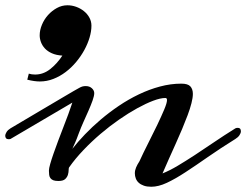

<svg xmlns="http://www.w3.org/2000/svg" viewBox="-40 -690 938 732"><path d="M590.3 -316.4Q571.8 -316.4 543.9 -305.9Q516.1 -295.4 482.9 -277.1Q449.7 -258.8 413.8 -233.9Q377.9 -209 343.5 -179.7Q309.1 -150.4 278.1 -117.9Q247.1 -85.4 224.1 -52.7Q221.7 -50.3 221.7 -41.7Q221.7 -33.2 219 -23.9Q216.3 -14.6 208.5 -7.3Q200.7 0 182.6 0Q169.9 0 162.8 -2.9Q155.8 -5.9 152.1 -11Q148.4 -16.1 147.5 -23.2Q146.5 -30.3 146.5 -39.1Q146.5 -47.9 151.4 -64.9Q156.2 -82 164.1 -104.5Q171.9 -127 181.6 -152.8Q191.4 -178.7 201.4 -204.6Q211.4 -230.5 220.5 -254.9Q229.5 -279.3 235.8 -298.8L0 -160.2Q-2.4 -159.7 -4.2 -159.4Q-5.9 -159.2 -6.8 -159.2Q-13.7 -159.2 -16.8 -162.8Q-20 -166.5 -20 -171.9Q-20 -178.7 -14.9 -186.8Q-9.8 -194.8 0 -200.7Q73.2 -244.1 120.8 -272.2Q168.5 -300.3 197.3 -317.4Q226.1 -334.5 240.5 -342.8Q254.9 -351.1 262.2 -355Q269 -358.9 274.7 -360.4Q280.3 -361.8 287.1 -361.8Q301.3 -361.8 310.3 -353.5Q319.3 -345.2 319.3 -335Q319.3 -324.7 313 -306.9Q306.6 -289.1 297.4 -268.1Q288.1 -247.1 278.3 -225.3Q268.6 -203.6 261.7 -185.1Q258.8 -177.7 257.1 -173.1Q255.4 -168.5 253.2 -162.6Q251 -156.7 247.1 -147.7Q243.2 -138.7 235.8 -122.6Q256.3 -148.9 283.9 -177.7Q311.5 -206.5 344 -234.1Q376.5 -261.7 413.3 -286.6Q450.2 -311.5 489.5 -330.3Q528.8 -349.1 569.8 -360.1Q610.8 -371.1 651.4 -371.1Q676.3 -371.1 685.8 -360.6Q695.3 -350.1 695.3 -332Q695.3 -317.4 689.9 -296.4Q684.6 -275.4 675.3 -250.7Q666 -226.1 654.3 -198Q642.6 -169.9 629.6 -141.4Q616.7 -112.8 603.8 -84Q590.8 -55.2 579.6 -28.8Q607.4 -40 637.7 -58.1Q668 -76.2 702.4 -98.6Q736.8 -121.1 775.1 -147.2Q813.5 -173.3 857.4 -200.7Q860.8 -202.6 866.7 -202.6Q878.4 -202.6 878.4 -189.5Q878.4 -182.6 873 -174.6Q867.7 -166.5 857.4 -160.2Q799.3 -124 752.4 -91.3Q705.6 -58.6 666.7 -33.2Q627.9 -7.8 595.9 7.1Q564 22 536.6 22Q520 22 508.3 17.8Q496.6 13.7 489 6.8Q481.4 0 477.8 -9.5Q474.1 -19 474.1 -29.3Q474.1 -40.5 478.8 -51.5Q483.4 -62.5 491.7 -75.2Q506.8 -108.4 525.4 -144.8Q543.9 -181.2 559.6 -213.9Q575.2 -246.6 585.9 -272Q596.7 -297.4 596.7 -308.6Q596.7 -316.4 590.3 -316.4ZM69.8 -409.2Q80.6 -405.8 93.8 -405.8Q125 -405.8 151.1 -426.3Q177.2 -446.8 197.8 -478Q174.3 -479.5 158 -486.8Q141.6 -494.1 131.3 -505.1Q121.1 -516.1 116.2 -529.3Q111.3 -542.5 111.3 -555.2Q111.3 -575.2 119.9 -595.7Q128.4 -616.2 143.1 -632.6Q157.7 -648.9 176.8 -659.4Q195.8 -669.9 217.3 -669.9Q233.9 -669.9 250.2 -664.1Q266.6 -658.2 279.5 -647.9Q292.5 -637.7 300.5 -623.3Q308.6 -608.9 308.6 -592.3Q308.6 -570.8 301.5 -546.9Q294.4 -522.9 281.5 -499.3Q268.6 -475.6 250.5 -453.9Q232.4 -432.1 210.4 -415.5Q188.5 -398.9 163.6 -389.2Q138.7 -379.4 111.8 -379.4Q91.3 -379.4 64 -386.2Z"/></svg>

Font: Meddon
Style: Regular
Weight: 400
Designer: Vernon Adams
Foundry: Vernon Adams
Version: Version 1.000